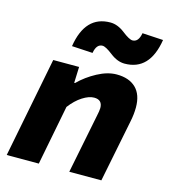

<svg xmlns="http://www.w3.org/2000/svg" viewBox="-111 -835 822 925"><g transform="rotate(15 300.0 -373.0)"><path d="M8 0 106 -500H235L232 -420H236Q274 -458 324.5 -485Q375 -512 420 -512Q482 -512 516 -479Q550 -446 550 -382Q550 -348 542 -310L480 0H320L378 -290Q385 -322 385 -335Q385 -376 344 -376Q318 -376 286 -355.5Q254 -335 226 -298L168 0ZM442 -572Q406 -572 370 -600Q334 -628 318 -628Q288 -628 280 -582L176 -588Q201 -746 326 -746Q362 -746 398 -718Q434 -690 450 -690Q480 -690 488 -736L592 -730Q567 -572 442 -572Z"/></g></svg>

Font: TypoPRO Source Code Pro
Style: Italic
Weight: 900
Italic angle: -11°
Monospace: yes
Designer: Paul D. Hunt, Teo Tuominen
Foundry: Adobe Systems Incorporated
Version: Version 1.030;PS 1.0;hotconv 1.0.84;makeotf.lib2.5.63406